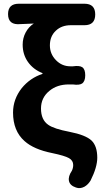

<svg xmlns="http://www.w3.org/2000/svg" viewBox="-20 -799 549 1013"><path d="M380.9 190.4Q348.6 179.7 343.8 155.3Q338.9 131.8 359.4 101.6Q366.2 86.9 366.2 71.3Q366.2 47.9 343.8 35.2Q321.3 22.5 255.9 8.8Q158.2 -10.7 109.4 -54.7Q48.8 -108.4 48.8 -205.1Q48.8 -275.4 94.7 -334Q138.7 -387.7 204.1 -409.2V-413.1Q155.3 -432.6 127.4 -472.2Q99.6 -511.7 99.6 -563.5Q99.6 -597.7 115.2 -627.4Q130.9 -657.2 158.2 -674.8Q142.6 -673.8 114.3 -672.9Q97.7 -671.9 88.9 -671.9Q22.5 -665 22.5 -724.6Q22.5 -779.3 79.1 -779.3H252H425.8Q482.4 -779.3 482.4 -722.7Q482.4 -666 425.8 -666H353.5Q305.7 -666 275.4 -637.7Q243.2 -608.4 243.2 -559.6Q243.2 -514.6 274.9 -481.9Q306.6 -449.2 350.6 -449.2Q358.4 -449.2 365.2 -449.2Q399.4 -454.1 414.1 -444.3Q429.7 -433.6 429.7 -401.9Q429.7 -370.1 413.1 -358.4Q398.4 -348.6 364.3 -353.5Q353.5 -353.5 342.8 -353.5Q281.2 -353.5 240.2 -319.3Q196.3 -283.2 196.3 -226.6Q196.3 -167 234.4 -140.6Q264.6 -119.1 346.7 -103.5Q431.6 -86.9 462.9 -57.6Q493.2 -28.3 493.2 33.2Q493.2 83 458 153.3Q444.3 175.8 424.8 186.5Q402.3 198.2 380.9 190.4Z"/></svg>

Font: Bpmf GenSen Rounded B
Style: B
Weight: 700
Foundry: But Ko
Version: Version 1.320